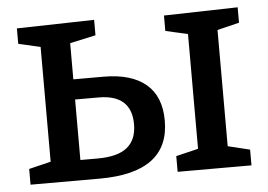

<svg xmlns="http://www.w3.org/2000/svg" viewBox="-43 -589 901 645"><g transform="rotate(-5 407.0 -266.5)"><path d="M311 -340Q404 -340 453.5 -298.5Q503 -257 503 -175Q503 0 268 0H35V-53L109 -71V-458L35 -475V-527L296 -533V-481L209 -462V-340ZM780 -533V-481L706 -463V-71L780 -53V0H531V-53L606 -71V-458L531 -475V-527ZM267 -68Q335 -68 367 -94Q399 -120 399 -172Q399 -272 288 -272H209V-68Z"/></g></svg>

Font: Bitter Pro Medium
Style: Regular
Weight: 500
Designer: Sol Matas, and Bitter project Authors
Foundry: Sol Matas
Version: Version 1.010